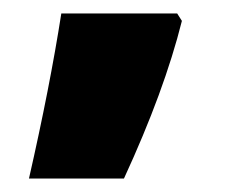

<svg xmlns="http://www.w3.org/2000/svg" viewBox="-20 -380 362 285"><path d="M243 -360 250 -349Q237 -297 215.5 -238.5Q194 -180 164 -115H23Q54 -251 71 -360Z"/></svg>

Font: Noto Sans Khmer UI Condensed Black
Style: Regular
Weight: 900
Width: 3
Designer: Danh Hong and the Monotype Design Team
Foundry: Monotype Imaging Inc.
Version: Version 2.002; ttfautohint (v1.8.4.7-5d5b)